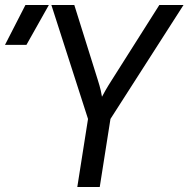

<svg xmlns="http://www.w3.org/2000/svg" viewBox="-99 -750 756 770"><path d="M-79 -570 3 -730H97L7 -570ZM211 0 254 -273 107 -730H199L293 -430Q301 -405 305 -387.5Q309 -370 310 -362Q314 -370 324 -387.5Q334 -405 350 -430L540 -730H637L344 -273L301 0Z"/></svg>

Font: JetBrains Mono NL
Style: Italic
Weight: 400
Italic angle: -9°
Monospace: yes
Designer: Philipp Nurullin, Konstantin Bulenkov
Foundry: JetBrains
Version: Version 2.305; ttfautohint (v1.8.4.7-5d5b)